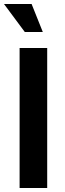

<svg xmlns="http://www.w3.org/2000/svg" viewBox="-30 -940 324 960"><path d="M68 -700H206V0H68ZM-10 -920H128L184 -780H94Z"/></svg>

Font: Uncut Sans Variable
Style: Regular
Weight: 400
Designer: Kasper Nordkvist
Foundry: UNCUT.wtf
Version: Version 1.304;Glyphs 3.2 (3246)